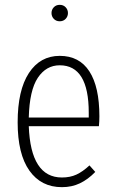

<svg xmlns="http://www.w3.org/2000/svg" viewBox="-20 -763 479 794"><path d="M389 -241H99Q107 -29 236 -29Q270 -29 296 -41Q322 -53 350 -79L374 -52Q344 -21 310.5 -5Q277 11 236 11Q150 11 101.5 -57.5Q53 -126 53 -257Q53 -390 99.5 -461Q146 -532 227 -532Q308 -532 349.5 -468Q391 -404 391 -282Q391 -261 389 -241ZM347 -297Q347 -493 227 -493Q171 -493 136.5 -441.5Q102 -390 99 -277H347ZM261 -709Q261 -695 251.5 -685Q242 -675 227 -675Q212 -675 202.5 -685Q193 -695 193 -709Q193 -723 202.5 -733Q212 -743 227 -743Q242 -743 251.5 -733Q261 -723 261 -709Z"/></svg>

Font: Fira Sans Extra Condensed ExtraLight
Style: Regular
Weight: 275
Width: 1
Designer: Carrois Corporate & Edenspiekermann AG
Foundry: Carrois Corporate GbR & Edenspiekermann AG
Version: Version 4.203